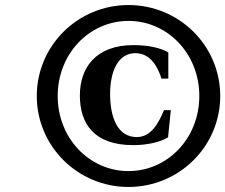

<svg xmlns="http://www.w3.org/2000/svg" viewBox="-20 -727 894 762"><path d="M126 -346C126 -146 289 15 490 15C691 15 854 -146 854 -346C854 -546 691 -707 490 -707C289 -707 126 -546 126 -346ZM209 -346C209 -514 335 -644 490 -644C645 -644 771 -514 771 -346C771 -178 645 -48 490 -48C335 -48 209 -178 209 -346ZM297 -348C297 -236 353 -151 509 -151C561 -151 615 -162 647 -182L658 -290H631C609 -238 580 -183 523 -183C446 -183 417 -262 417 -354C417 -443 448 -516 517 -516C577 -516 606 -462 621 -415H648V-519C616 -538 565 -548 510 -548C360 -548 297 -458 297 -348Z"/></svg>

Font: Heuristica
Style: Bold Italic
Weight: 700
Italic angle: -13°
Version: Version 1.0.1